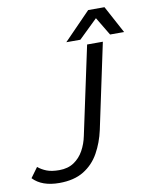

<svg xmlns="http://www.w3.org/2000/svg" viewBox="-138 -909 783 985"><g transform="rotate(-10 253.0 -416.0)"><path d="M342 -224Q328 -160 298.5 -107Q269 -54 218.5 -23Q168 8 91 8Q0 8 -46 -41L-8 -93Q11 -77 36.5 -67Q62 -57 102 -57Q147 -57 178.5 -78Q210 -99 229 -133.5Q248 -168 256 -208L354 -667H436ZM251 -697 390 -840H475L552 -697H479L422 -792L324 -697Z"/></g></svg>

Font: Epunda Sans
Style: Italic
Weight: 400
Italic angle: -12.0243°
Designer: Simon Atzbach
Foundry: typofactur
Version: Version 2.204; ttfautohint (v1.8.4.7-5d5b)